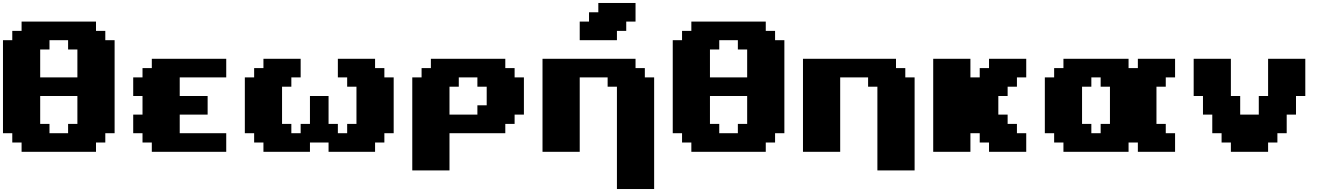

<svg xmlns="http://www.w3.org/2000/svg" viewBox="-20 -1020 8915 1290"><path d="M125 0H625V-62.5H687.5V-125H750V-750H687.5V-812.5H625V-875H125V-812.5H62.5V-750H0V-125H62.5V-62.5H125ZM437.5 -125H312.5V-187.5H250V-375H500V-187.5H437.5ZM500 -500H250V-687.5H312.5V-750H437.5V-687.5H500Z M1000 0H1500V-125H1187.5V-250H1375V-375H1187.5V-500H1500V-625H1000V-562.5H937.5V-500H875V-375H937.5V-250H875V-125H937.5V-62.5H1000Z M2187.5 0H2500V-62.5H2562.5V-125H2625V-500H2562.5V-562.5H2500V-625H2250V-500H2312.5V-437.5H2375V-187.5H2312.5V-125H2250V-187.5H2187.5V-375H2062.5V-187.5H2000V-125H1937.5V-187.5H1875V-437.5H1937.5V-500H2000V-625H1750V-562.5H1687.5V-500H1625V-125H1687.5V-62.5H1750V0H2062.5V-62.5H2187.5Z M2750 125H3000V-125H3375V-187.5H3437.5V-250H3500V-500H3437.5V-562.5H3375V-625H2875V-562.5H2812.5V-500H2750ZM3187.5 -250H3000V-437.5H3062.5V-500H3187.5V-437.5H3250V-312.5H3187.5Z M4125 250H4375V-500H4312.5V-562.5H4250V-625H3625V0H3875V-500H4062.5V-437.5H4125ZM3875 -750H4125V-812.5H4187.5V-875H4250V-1000H4000V-937.5H3937.5V-875H3875Z M4625 0H5125V-62.5H5187.5V-125H5250V-750H5187.5V-812.5H5125V-875H4625V-812.5H4562.5V-750H4500V-125H4562.5V-62.5H4625ZM4937.5 -125H4812.5V-187.5H4750V-375H5000V-187.5H4937.5ZM5000 -500H4750V-687.5H4812.5V-750H4937.5V-687.5H5000Z M5875 125H6125V-500H6062.5V-562.5H6000V-625H5375V0H5625V-500H5812.5V-437.5H5875Z M6625 0H6875V-125H6812.5V-187.5H6750V-250H6687.5V-375H6750V-437.5H6812.5V-500H6875V-625H6625V-562.5H6562.5V-500H6500V-625H6250V0H6500V-125H6562.5V-62.5H6625Z M7625 0H7875V-125H7812.5V-187.5H7750V-437.5H7812.5V-500H7875V-625H7625V-562.5H7562.5V-625H7125V-562.5H7062.5V-500H7000V-125H7062.5V-62.5H7125V0H7562.5V-62.5H7625ZM7375 -125H7312.5V-187.5H7250V-437.5H7312.5V-500H7375V-437.5H7437.5V-187.5H7375Z M8250 0H8500V-62.5H8562.5V-125H8625V-250H8687.5V-375H8750V-625H8500V-375H8437.5V-250H8312.5V-375H8250V-625H8000V-375H8062.5V-250H8125V-125H8187.5V-62.5H8250Z"/></svg>

Font: Faithful 32x
Style: Bold
Weight: 400
Foundry: Faithful Resource Pack
Version: Version 1.0; January 27, 2023